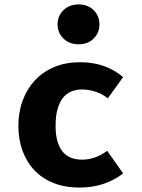

<svg xmlns="http://www.w3.org/2000/svg" viewBox="-20 -830 640 867"><path d="M351 -109Q378 -109 407 -118.5Q436 -128 464 -149L536 -47Q498 -17 448 0Q398 17 339 17Q274 17 223 -3Q172 -23 136.5 -60Q101 -97 82 -148.5Q63 -200 63 -262Q63 -324 82.5 -376.5Q102 -429 138 -467.5Q174 -506 225.5 -527.5Q277 -549 341 -549Q402 -549 450 -531.5Q498 -514 536 -482L467 -386Q440 -407 409.5 -416.5Q379 -426 351 -426Q324 -426 302 -417Q280 -408 264.5 -388.5Q249 -369 240 -338Q231 -307 231 -262Q231 -218 240.5 -188.5Q250 -159 266 -141.5Q282 -124 304 -116.5Q326 -109 351 -109ZM335 -630Q293 -630 266.5 -656Q240 -682 240 -720Q240 -758 266.5 -784Q293 -810 335 -810Q377 -810 403 -784Q429 -758 429 -720Q429 -682 403 -656Q377 -630 335 -630Z"/></svg>

Font: Qzxlaeiskcpccdgjqmyffctclhy
Style: Regular
Weight: 700
Monospace: yes
Designer: Carrois Corporate & Edenspiekermann
Foundry: Carrois Corporate GbR & Edenspiekermann AG
Version: Version 2.001